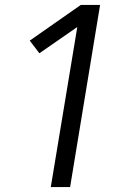

<svg xmlns="http://www.w3.org/2000/svg" viewBox="-20 -755 540 775"><path d="M185 0 292 -646 139 -540 100 -591 306 -735H384L263 0Z"/></svg>

Font: Iosevka Term Curly Oblique
Style: Regular
Weight: 400
Italic angle: -9°
Designer: Belleve Invis
Foundry: Belleve Invis
Version: Version 32.3.0